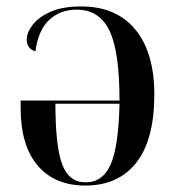

<svg xmlns="http://www.w3.org/2000/svg" viewBox="-20 -566 547 596"><path d="M245 10Q150 10 97 -52Q44 -114 44 -232V-254H351Q351 -407 319.5 -471.5Q288 -536 218 -536Q167 -536 133 -504.5Q99 -473 90 -407Q77 -410 70 -419.5Q63 -429 63 -442Q63 -465 81.5 -489Q100 -513 137 -529.5Q174 -546 232 -546Q341 -546 400 -474.5Q459 -403 459 -273Q459 -132 403 -61Q347 10 245 10ZM246 0Q299 0 323.5 -55.5Q348 -111 351 -244H152Q152 -112 173 -56Q194 0 246 0Z"/></svg>

Font: Noto Serif Display SemiCondensed Medium
Style: Regular
Weight: 500
Width: 4
Designer: Monotype Design Team
Foundry: Monotype Imaging Inc.
Version: Version 2.009